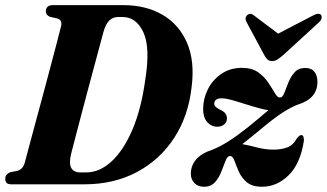

<svg xmlns="http://www.w3.org/2000/svg" viewBox="-28 -720 1276 750"><path d="M-7.5 -21.5Q-7.5 -31 -2 -37.5Q3.5 -44 11.5 -47L40.5 -53Q62 -59 69 -85.5Q75 -108 86.2 -150.2Q97.5 -192.5 112 -246Q126.5 -299.5 141.8 -356.2Q157 -413 170.8 -465.2Q184.5 -517.5 195.2 -557.8Q206 -598 210.5 -617.5Q216.5 -641.5 195.5 -648L166.5 -654.5Q151.5 -661 151 -675Q151.5 -700 178.5 -700H453.5Q541.5 -700 606.2 -662.5Q671 -625 702.2 -553.5Q733.5 -482 720.5 -380Q708 -267 652.5 -181.5Q597 -96 507 -48Q417 0 301.5 0H16Q2.5 0 -2.5 -6Q-7.5 -12 -7.5 -21.5ZM309.5 -46.5Q361 -46.5 407.8 -89.5Q454.5 -132.5 489 -213Q523.5 -293.5 539 -405.5Q560 -534.5 532 -594Q504 -653.5 451.5 -653.5H432.5Q413 -653.5 398.8 -639.8Q384.5 -626 375.5 -593Q371 -576.5 361.5 -541Q352 -505.5 339.5 -458.8Q327 -412 313.2 -361Q299.5 -310 287 -261.8Q274.5 -213.5 264.5 -175.8Q254.5 -138 249.5 -118Q232.5 -46.5 286 -46.5ZM871.5 -110.5Q861 -111.5 853.8 -93.8Q846.5 -76 837.5 -51.8Q828.5 -27.5 812.5 -9Q796.5 9.5 769 9.5Q745 9.5 731.2 -5Q717.5 -19.5 717.5 -41.5Q717.5 -72 737.2 -96.2Q757 -120.5 803.5 -136Q832.5 -147.5 865.2 -168.5Q898 -189.5 940 -222.5Q965 -243 985.2 -259.8Q1005.5 -276.5 1020.5 -289.5Q992.5 -294 956.8 -305.2Q921 -316.5 888.5 -326.2Q856 -336 837.5 -336Q821.5 -336 815.2 -329.8Q809 -323.5 809 -315Q809 -306.5 816.5 -300.8Q824 -295 837.5 -288.5Q858.5 -278 858.5 -257.5Q858.5 -242.5 847.5 -233.8Q836.5 -225 821.5 -225Q797.5 -225 781.5 -243Q765.5 -261 765.5 -294Q765.5 -334.5 784 -371.2Q802.5 -408 836.8 -431.5Q871 -455 917.5 -455Q956 -455 980.5 -437.5Q1005 -420 1020.2 -397Q1035.5 -374 1045.5 -356.5Q1055.5 -339 1065.5 -339Q1075.5 -339 1082.5 -356.5Q1089.5 -374 1098.2 -396.8Q1107 -419.5 1122.2 -437Q1137.5 -454.5 1164.5 -454.5Q1188.5 -454.5 1200.2 -439.5Q1212 -424.5 1212 -400.5Q1212 -335 1137 -312Q1113.5 -303.5 1082.8 -284.5Q1052 -265.5 1008.5 -230Q980.5 -206.5 958 -188.5Q935.5 -170.5 918.5 -157Q944 -152.5 976 -144Q1008 -135.5 1040.5 -135.5Q1069.5 -135.5 1093 -143.8Q1116.5 -152 1130 -177Q1141 -192.5 1149 -192.5Q1160 -192 1159 -169.5Q1145.5 -81 1099.8 -35.8Q1054 9.5 995.5 9.5Q957 9.5 936 -8.2Q915 -26 904.8 -49.8Q894.5 -73.5 888 -91.8Q881.5 -110 871.5 -110.5ZM1079 -505.5Q1066.5 -495 1056.8 -488.2Q1047 -481.5 1035 -481.5Q1023 -481.5 1016.5 -487.8Q1010 -494 1004 -505.5L935 -634Q926 -651.5 938.5 -661.5Q950.5 -671.5 965 -659L1058.5 -588.5L1194 -659Q1217.5 -672 1226 -661.5Q1229.5 -657 1228 -648.8Q1226.5 -640.5 1217 -632Z"/></svg>

Font: Fraunces 144pt S050
Style: Bold Italic
Weight: 700
Italic angle: -16°
Version: Version 1.000; ttfautohint (v1.8.3)